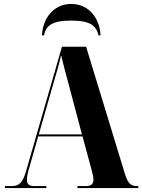

<svg xmlns="http://www.w3.org/2000/svg" viewBox="-20 -950 719 970"><path d="M192 -771H202C212 -820 242 -846 340 -846C437 -846 466 -820 478 -771H488C485 -851 434 -930 340 -930C246 -930 195 -851 192 -771ZM5 0H214V-10H153C127 -10 116 -19 116 -43C116 -58 121 -81 130 -110L173 -261H397L442 -94C447 -75 452 -57 452 -43C452 -22 443 -10 414 -10H371V0H679V-10H672C641 -10 625 -25 611 -72L415 -714H293L111 -83C94 -26 76 -10 40 -10H5ZM176 -271 254 -543C266 -584 279 -627 289 -672C299 -625 313 -577 324 -535L394 -271Z"/></svg>

Font: Noto Serif Display Condensed ExtraBold
Style: Regular
Weight: 800
Width: 3
Designer: Monotype Design Team
Foundry: Monotype Imaging Inc.
Version: Version 2.009